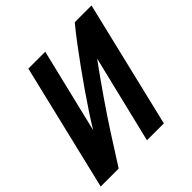

<svg xmlns="http://www.w3.org/2000/svg" viewBox="-195 -841 989 989"><g transform="rotate(-45 300.0 -346.5)"><path d="M-13 0 153 -693H276L165 -233Q188 -271 217.5 -316Q247 -361 281 -410Q315 -459 351 -509Q387 -559 422.5 -606Q458 -653 491 -693H613L447 0H324L440 -479Q378 -394 323.5 -315Q269 -236 219 -158.5Q169 -81 118 0Z"/></g></svg>

Font: Ubuntu Sans Mono
Style: Bold Italic
Weight: 700
Italic angle: -13.5°
Monospace: yes
Designer: Dalton Maag Ltd
Foundry: Dalton Maag Ltd
Version: Version 1.006